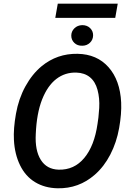

<svg xmlns="http://www.w3.org/2000/svg" viewBox="-20 -1013 715 1043"><path d="M292.5 9.8Q223.1 8.3 170.7 -23.4Q118.2 -55.2 88.9 -115.5Q59.6 -175.8 55.7 -252.4Q52.2 -313.5 66.7 -395Q81.1 -476.6 117.9 -543.7Q154.8 -610.8 206.1 -653.3Q290.5 -722.7 401.4 -720.7Q506.8 -718.8 569.6 -647.9Q632.3 -577.1 638.2 -456.5Q641.1 -396 627.2 -317.6Q613.3 -239.3 579.3 -173.6Q545.4 -107.9 495.1 -64Q408.2 12.2 292.5 9.8ZM514.6 -374.5 519 -426.3Q522 -479.5 509.8 -524.7Q497.6 -569.8 468.5 -593.5Q439.5 -617.2 395 -618.7Q333.5 -620.6 285.9 -584Q238.3 -547.4 208.7 -472.7Q179.2 -397.9 174.3 -285.2Q169.4 -195.8 201.7 -144.5Q233.9 -93.3 298.3 -91.3Q382.8 -88.9 437.7 -154.8Q492.7 -220.7 509.8 -340.3ZM367.2 -819.3Q367.2 -842.3 383.8 -858.9Q400.4 -875.5 426.3 -876.5Q453.1 -876.5 469.5 -860.4Q485.8 -844.2 485.8 -821.8Q485.8 -797.4 468.8 -781Q451.7 -764.6 427.2 -764.6Q400.9 -763.7 384 -779.8Q367.2 -795.9 367.2 -819.3ZM606 -916H280.3L293.9 -993.2H619.6Z"/></svg>

Font: Roboto Medium
Style: Italic
Weight: 500
Italic angle: -12°
Designer: Google
Version: Version 2.134; 2016